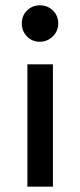

<svg xmlns="http://www.w3.org/2000/svg" viewBox="-20 -537 302 722"><path d="M179 -497.5Q199 -478 199 -449Q199 -420 178.5 -400Q158 -380 129.5 -380Q101 -380 81.5 -400Q62 -420 62 -449Q62 -478 81.5 -497.5Q101 -517 130 -517Q159 -517 179 -497.5ZM179 165H83V-295H179Z"/></svg>

Font: Hind Mysuru Medium
Style: Regular
Weight: 500
Designer: Manushi Parikh, Hitesh Malaviya
Foundry: Indian Type Foundry
Version: Version 0.703;PS 1.0;hotconv 1.0.86;makeotf.lib2.5.63406